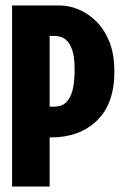

<svg xmlns="http://www.w3.org/2000/svg" viewBox="-20 -680 446 700"><path d="M24 0V-660H198Q231 -660 265.5 -646Q300 -632 330 -603Q360 -574 378.5 -528.5Q397 -483 397 -419Q397 -302 333.5 -240.5Q270 -179 166 -179H161V0ZM179 -549H161V-291H174Q183 -291 196.5 -293.5Q210 -296 222.5 -308Q235 -320 243.5 -347.5Q252 -375 252 -426Q252 -472 243.5 -497Q235 -522 222.5 -533Q210 -544 198 -546.5Q186 -549 179 -549Z"/></svg>

Font: Bricolage Grotesque 48pt Condensed Bricolage Grotesque 48pt Condensed Regular
Style: Bold
Weight: 700
Width: 3
Designer: Mathieu Triay
Foundry: Atelier Triay
Version: Version 1.000; ttfautohint (v1.8.4.7-5d5b);gftools[0.9.32]